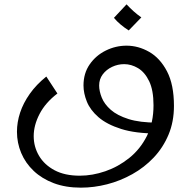

<svg xmlns="http://www.w3.org/2000/svg" viewBox="-20 -614 880 883"><path d="M352 249Q282 249 227.5 228.5Q173 208 135 172Q97 136 77.5 89.5Q58 43 58 -8Q58 -52 72.5 -96Q87 -140 117 -182.5Q147 -225 193 -262L244 -184Q189 -142 162 -90Q135 -38 135 12Q135 61 159.5 102.5Q184 144 231 169Q278 194 347 194Q405 194 464.5 173.5Q524 153 574.5 112.5Q625 72 655.5 11.5Q686 -49 686 -130Q686 -199 666 -240.5Q646 -282 615 -300.5Q584 -319 551 -319Q522 -319 495.5 -306.5Q469 -294 452.5 -272Q436 -250 436 -221Q436 -195 448 -165Q460 -135 489.5 -109Q519 -83 571 -66.5Q623 -50 704 -50V0Q603 0 537 -21Q471 -42 433 -75Q395 -108 379.5 -146.5Q364 -185 364 -221Q364 -277 392.5 -318Q421 -359 466.5 -381.5Q512 -404 562 -404Q616 -404 666 -375.5Q716 -347 748 -286Q780 -225 780 -127Q780 -54 755 5.5Q730 65 687 110.5Q644 156 588.5 187Q533 218 472.5 233.5Q412 249 352 249ZM572 -474Q553 -486 535 -501Q517 -516 504 -532L562 -594Q578 -577 594 -562.5Q610 -548 630 -534Z"/></svg>

Font: Marhey Light
Style: Regular
Weight: 300
Designer: Nur Syamsi & Bustanul Arifin
Foundry: Namelatype
Version: Version 1.000